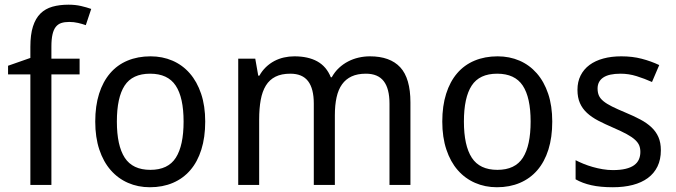

<svg xmlns="http://www.w3.org/2000/svg" viewBox="-20 -785 2871 815"><path d="M317.9 -469.2H198.2V0H108.9V-469.2H14.2V-505.9L108.9 -539.1V-585.9Q108.9 -638.2 119.9 -672.6Q130.9 -707 151.6 -727.5Q172.4 -748 202.6 -756.6Q232.9 -765.1 271 -765.1Q299.8 -765.1 324 -759.5Q348.1 -753.9 367.2 -747.1L344.2 -678.2Q329.1 -683.6 311.3 -687.7Q293.5 -691.9 273.9 -691.9Q254.4 -691.9 240.2 -687.3Q226.1 -682.6 216.8 -670.9Q207.5 -659.2 202.9 -638.9Q198.2 -618.7 198.2 -586.9V-536.1H317.9Z M851.1 -269Q851.1 -202.1 834.7 -150.1Q818.4 -98.1 787.8 -62.7Q757.3 -27.3 713.9 -8.8Q670.4 9.8 616.2 9.8Q565.9 9.8 523.4 -8.8Q481 -27.3 450 -62.7Q418.9 -98.1 401.6 -150.1Q384.3 -202.1 384.3 -269Q384.3 -335.4 400.6 -387Q417 -438.5 447.3 -473.9Q477.5 -509.3 521.2 -527.6Q564.9 -545.9 619.1 -545.9Q669.4 -545.9 711.9 -527.6Q754.4 -509.3 785.4 -473.9Q816.4 -438.5 833.7 -387Q851.1 -335.4 851.1 -269ZM476.1 -269Q476.1 -167 509.5 -115.5Q543 -64 618.2 -64Q693.4 -64 726.3 -115.5Q759.3 -167 759.3 -269Q759.3 -371.1 725.8 -421.6Q692.4 -472.2 617.2 -472.2Q542 -472.2 509 -421.6Q476.1 -371.1 476.1 -269Z M1633.3 0V-345.2Q1633.3 -408.7 1608.9 -440.4Q1584.5 -472.2 1533.2 -472.2Q1497.6 -472.2 1472.7 -460.7Q1447.8 -449.2 1431.9 -427Q1416 -404.8 1408.7 -371.8Q1401.4 -338.9 1401.4 -295.9V0H1312V-345.2Q1312 -408.7 1287.8 -440.4Q1263.7 -472.2 1212.4 -472.2Q1174.8 -472.2 1149.4 -459.5Q1124 -446.8 1108.6 -421.9Q1093.3 -397 1086.7 -360.8Q1080.1 -324.7 1080.1 -277.8V0H991.2V-536.1H1063.5L1076.2 -463.9H1081.1Q1092.8 -484.9 1108.9 -500.2Q1125 -515.6 1144.3 -525.9Q1163.6 -536.1 1185.3 -541Q1207 -545.9 1229.5 -545.9Q1288.1 -545.9 1326.9 -524.4Q1365.7 -502.9 1384.3 -457H1388.2Q1400.9 -480 1418.7 -496.6Q1436.5 -513.2 1457.8 -524.2Q1479 -535.2 1502.4 -540.5Q1525.9 -545.9 1550.3 -545.9Q1635.7 -545.9 1679 -499.3Q1722.2 -452.6 1722.2 -350.1V0Z M2324.2 -269Q2324.2 -202.1 2307.9 -150.1Q2291.5 -98.1 2261 -62.7Q2230.5 -27.3 2187 -8.8Q2143.6 9.8 2089.4 9.8Q2039.1 9.8 1996.6 -8.8Q1954.1 -27.3 1923.1 -62.7Q1892.1 -98.1 1874.8 -150.1Q1857.4 -202.1 1857.4 -269Q1857.4 -335.4 1873.8 -387Q1890.1 -438.5 1920.4 -473.9Q1950.7 -509.3 1994.4 -527.6Q2038.1 -545.9 2092.3 -545.9Q2142.6 -545.9 2185.1 -527.6Q2227.5 -509.3 2258.5 -473.9Q2289.6 -438.5 2306.9 -387Q2324.2 -335.4 2324.2 -269ZM1949.2 -269Q1949.2 -167 1982.7 -115.5Q2016.1 -64 2091.3 -64Q2166.5 -64 2199.5 -115.5Q2232.4 -167 2232.4 -269Q2232.4 -371.1 2199 -421.6Q2165.5 -472.2 2090.3 -472.2Q2015.1 -472.2 1982.2 -421.6Q1949.2 -371.1 1949.2 -269Z M2785.2 -147Q2785.2 -107.9 2771 -78.6Q2756.8 -49.3 2730.2 -29.5Q2703.6 -9.8 2666 0Q2628.4 9.8 2581.5 9.8Q2528.3 9.8 2490.2 1.2Q2452.1 -7.3 2423.3 -23.9V-105Q2438.5 -97.2 2457 -89.6Q2475.6 -82 2496.1 -76.2Q2516.6 -70.3 2538.3 -66.7Q2560.1 -63 2581.5 -63Q2613.3 -63 2635.5 -68.4Q2657.7 -73.7 2671.6 -83.7Q2685.5 -93.8 2691.9 -108.2Q2698.2 -122.6 2698.2 -140.1Q2698.2 -155.3 2693.4 -167.5Q2688.5 -179.7 2675.5 -191.7Q2662.6 -203.6 2640.1 -215.8Q2617.7 -228 2582.5 -243.2Q2547.4 -258.3 2519.3 -272.9Q2491.2 -287.6 2471.7 -305.7Q2452.1 -323.7 2441.7 -347.4Q2431.2 -371.1 2431.2 -403.8Q2431.2 -438 2444.6 -464.6Q2458 -491.2 2482.4 -509.3Q2506.8 -527.3 2541 -536.6Q2575.2 -545.9 2617.2 -545.9Q2664.6 -545.9 2703.9 -535.6Q2743.2 -525.4 2778.3 -508.8L2747.6 -437Q2715.8 -451.2 2682.4 -461.7Q2648.9 -472.2 2614.3 -472.2Q2564.5 -472.2 2540.5 -455.8Q2516.6 -439.5 2516.6 -409.2Q2516.6 -392.1 2522.2 -379.4Q2527.8 -366.7 2541.5 -355.5Q2555.2 -344.2 2578.1 -332.8Q2601.1 -321.3 2635.3 -307.1Q2670.4 -292.5 2698 -277.8Q2725.6 -263.2 2745.1 -244.9Q2764.6 -226.6 2774.9 -203.1Q2785.2 -179.7 2785.2 -147Z"/></svg>

Font: Droid Sans
Style: Regular
Weight: 400
Version: Version 1.00 build 113